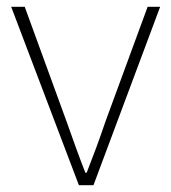

<svg xmlns="http://www.w3.org/2000/svg" viewBox="-20 -547 506 567"><path d="M213 0H256L453 -527H416L291 -187C274 -136 254 -83 236 -37H232C214 -83 195 -136 177 -187L53 -527H13Z"/></svg>

Font: Noto Sans JP Thin
Style: Regular
Weight: 100
Designer: Ryoko NISHIZUKA 西塚涼子 (kana, bopomofo & ideographs); Paul D. Hunt (Latin, Greek & Cyrillic); Sandoll Communications 산돌커뮤니
Foundry: Adobe
Version: Version 2.004;hotconv 1.0.118;makeotfexe 2.5.65603